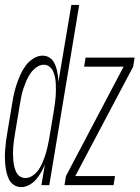

<svg xmlns="http://www.w3.org/2000/svg" viewBox="-38 -755 569 783"><path d="M49 8Q32 8 19 -0.5Q6 -9 -1 -23Q-8 -37 -11.5 -52.5Q-15 -68 -16.5 -84Q-18 -100 -18 -116.5Q-18 -133 -16.5 -149.5Q-15 -166 -13 -182.5Q-11 -199 -8 -215L12 -335Q15 -355 19.5 -374.5Q24 -394 30.5 -413Q37 -432 45.5 -451Q54 -470 66.5 -487Q79 -504 97.5 -516Q116 -528 135 -528Q148 -528 158.5 -523Q169 -518 176 -509.5Q183 -501 187.5 -489.5Q192 -478 194.5 -467Q197 -456 198.5 -444Q200 -432 200 -420L253 -735H285L163 0H131L145 -85Q139 -69 130 -53Q121 -37 109.5 -23.5Q98 -10 81.5 -1Q65 8 49 8ZM225 0 231 -37 466 -483H305L311 -520H511L505 -483L269 -37H431L425 0ZM66 -29Q81 -29 95.5 -39Q110 -49 119.5 -63Q129 -77 135.5 -92.5Q142 -108 147 -123.5Q152 -139 155.5 -155Q159 -171 162 -186L182 -306Q184 -320 186 -333.5Q188 -347 189 -360.5Q190 -374 190 -387Q190 -400 189.5 -413Q189 -426 186.5 -439Q184 -452 179 -463.5Q174 -475 164 -483Q154 -491 141 -491Q125 -491 110.5 -480.5Q96 -470 86 -455.5Q76 -441 69.5 -425.5Q63 -410 57.5 -394Q52 -378 49 -362Q46 -346 43 -329L23 -209Q21 -196 19 -183Q17 -170 16 -156.5Q15 -143 15 -130Q15 -117 16 -104Q17 -91 19.5 -79Q22 -67 27 -55.5Q32 -44 42 -36.5Q52 -29 66 -29Z"/></svg>

Font: Iosevka SS04 Extralight
Style: Italic
Weight: 200
Italic angle: -9°
Monospace: yes
Designer: Belleve Invis
Foundry: Belleve Invis
Version: Version 19.0.0; ttfautohint (v1.8.4)